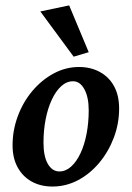

<svg xmlns="http://www.w3.org/2000/svg" viewBox="-20 -681 486 709"><path d="M173.8 7.8Q129.9 7.8 96.7 -10.7Q63.5 -29.3 44.9 -63.5Q26.4 -97.7 26.4 -144.5Q26.4 -200.2 45.9 -252.4Q65.4 -304.7 99.6 -345.2Q133.8 -385.7 178.2 -409.7Q222.7 -433.6 271.5 -433.6Q315.4 -433.6 349.1 -415Q382.8 -396.5 401.4 -362.3Q419.9 -328.1 419.9 -280.3Q419.9 -224.6 400.4 -172.9Q380.9 -121.1 346.7 -80.1Q312.5 -39.1 268.1 -15.6Q223.6 7.8 173.8 7.8ZM199.2 -47.9Q222.7 -47.9 242.7 -65.9Q262.7 -84 277.3 -115.2Q292 -146.5 299.8 -187.5Q307.6 -228.5 307.6 -273.4Q307.6 -322.3 291.5 -351.6Q275.4 -380.9 250 -380.9Q225.6 -380.9 205.6 -362.3Q185.5 -343.8 170.9 -312Q156.2 -280.3 148.4 -239.7Q140.6 -199.2 140.6 -154.3Q140.6 -103.5 156.7 -75.7Q172.9 -47.9 199.2 -47.9ZM252 -471.7 128.9 -638.7 235.4 -661.1 307.6 -488.3Z"/></svg>

Font: Crimson Pro SemiBold
Style: Italic
Weight: 600
Italic angle: -12°
Designer: Jacques Le Bailly
Foundry: Baron von Fonthausen
Version: Version 1.003